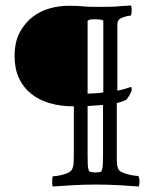

<svg xmlns="http://www.w3.org/2000/svg" viewBox="-20 -673 568 697"><path d="M354 -292Q343 -291 326.5 -290Q310 -289 298 -288V-118Q298 -91 298.5 -77Q299 -63 303 -52Q304 -50 311 -48.5Q318 -47 326 -47Q334 -47 340.5 -48Q347 -49 348 -51Q353 -62 353.5 -78.5Q354 -95 354 -112ZM355 -598Q352 -601 343 -602Q334 -603 326 -603Q318 -603 310.5 -602.5Q303 -602 298 -597V-333Q300 -333 309 -333.5Q318 -334 327.5 -334.5Q337 -335 345.5 -336Q354 -337 355 -338ZM404 -117Q404 -104 404 -95Q404 -86 404.5 -80Q405 -74 406 -69.5Q407 -65 409 -60Q412 -53 422.5 -48Q433 -43 445 -40Q457 -37 468 -35.5Q479 -34 482 -34Q487 -26 486.5 -13.5Q486 -1 484 4Q457 2 415.5 -0.5Q374 -3 328 -3Q282 -3 242.5 -0.5Q203 2 172 4Q170 1 169.5 -5.5Q169 -12 169.5 -18Q170 -24 170.5 -28.5Q171 -33 172 -33Q177 -33 187 -34.5Q197 -36 208.5 -39Q220 -42 229.5 -47Q239 -52 242 -59Q247 -70 247.5 -84.5Q248 -99 248 -116V-287Q200 -287 160.5 -298.5Q121 -310 92.5 -333Q64 -356 48.5 -390Q33 -424 33 -469Q33 -521 52 -556Q71 -591 99.5 -612.5Q128 -634 162 -643Q196 -652 227 -652Q249 -652 260.5 -651.5Q272 -651 281 -650Q290 -649 301.5 -648.5Q313 -648 335 -648Q361 -648 382.5 -648.5Q404 -649 420 -651Q439 -652 455 -653Q457 -651 457.5 -645.5Q458 -640 458 -634Q458 -628 457 -622.5Q456 -617 454 -616Q443 -616 427.5 -610.5Q412 -605 408 -596Q406 -591 406 -580.5Q406 -570 406 -532V-344Q408 -344 416 -346Q424 -348 432 -350Q442 -353 454 -357Q458 -357 458 -353.5Q458 -350 458 -347Q458 -343 455 -337Q452 -331 448.5 -325Q445 -319 441.5 -314.5Q438 -310 435 -309Q416 -301 404 -299Z"/></svg>

Font: Vermiglione
Style: Bold
Weight: 700
Version: Version 1.000